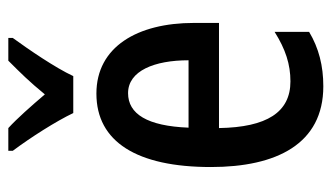

<svg xmlns="http://www.w3.org/2000/svg" viewBox="-192 -614 816 473"><g transform="rotate(-90 216.5 -378.0)"><path d="M174 -606H265C286 -651 330 -715 359 -755V-766H303C272 -735 252 -715 220 -676C191 -710 161 -744 137 -766H81V-755C114 -711 154 -648 174 -606ZM222 -549C103 -549 41 -449 41 -267C41 -105 98 10 240 10C290 10 334 -1 374 -25V-110C331 -83 294 -71 252 -71C176 -71 139 -129 137 -247H396V-309C396 -448 337 -549 222 -549ZM223 -471C278 -471 304 -406 304 -322H138C142 -424 172 -471 223 -471Z"/></g></svg>

Font: Noto Sans Bengali ExtraCondensed Medium
Style: Regular
Weight: 500
Width: 2
Designer: Joana Ranito - Universal Thirst; Jelle Bosma - Monotype Design Team
Foundry: Universal Thirst ehf.
Version: Version 3.000